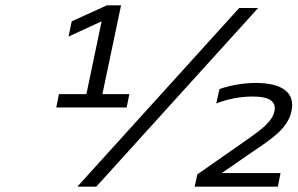

<svg xmlns="http://www.w3.org/2000/svg" viewBox="-20 -700 1116 720"><path d="M191 -297H455L465 -347H364L434 -680H381L249 -620L237 -563L361 -620L304 -347H201ZM270 0H341L948 -670H877ZM710 0H1022L1032 -51H813V-52L923 -128C1000 -180 1059 -218 1073 -283C1088 -351 1040 -389 939 -389C893 -389 843 -380 803 -366L791 -312C837 -330 884 -338 928 -338C993 -338 1017 -318 1009 -282C1001 -247 969 -220 906 -176L720 -46Z"/></svg>

Font: LT Wave Light
Style: Italic
Weight: 300
Designer: Daniel Lyons
Version: Version 2.5 (Glyphs App)